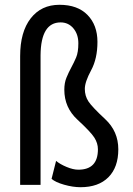

<svg xmlns="http://www.w3.org/2000/svg" viewBox="-20 -779 562 809"><path d="M150.9 0H64.9V-542.5Q64.9 -644.5 109.4 -701.7Q153.8 -758.8 230.5 -758.8Q307.1 -758.8 348.9 -715.8Q390.6 -672.9 390.6 -602.5Q390.6 -532.2 364 -482.9Q337.4 -433.6 337.4 -404.3Q337.4 -375 352.5 -351.8Q367.7 -328.6 423.1 -277.1Q478.5 -225.6 478.5 -149.9Q478.5 -74.2 436.8 -32.2Q395 9.8 319.3 9.8Q287.1 9.8 250.2 -0.7Q213.4 -11.2 197.3 -25.4L216.3 -101.1Q232.4 -87.4 260.3 -75.7Q288.1 -64 310.1 -64Q392.6 -64 392.6 -149.9Q392.6 -175.8 377.2 -199.7Q361.8 -223.6 306.4 -274.7Q251 -325.7 251 -400.9Q251 -430.2 260.3 -452.4Q269.5 -474.6 280.5 -494.9Q291.5 -515.1 300.8 -536.9Q310.1 -558.6 310.1 -596.7Q310.1 -634.8 289.1 -659.7Q268.1 -684.6 235.4 -684.6Q152.3 -684.6 150.9 -546.9Z"/></svg>

Font: RobotoCondensed-Regular
Style: Regular
Weight: 400
Designer: Google
Version: Version 2.001201; 2014